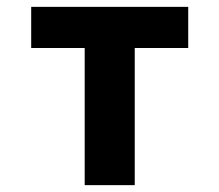

<svg xmlns="http://www.w3.org/2000/svg" viewBox="-20 -540 640 560"><path d="M227 0V-400H71V-520H529V-400H373V0Z"/></svg>

Font: Iosevka Heavy Extended
Style: Regular
Weight: 900
Width: 7
Monospace: yes
Designer: Belleve Invis
Foundry: Belleve Invis
Version: Version 32.5.0; ttfautohint (v1.8.4)